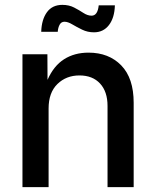

<svg xmlns="http://www.w3.org/2000/svg" viewBox="-20 -769 642 789"><path d="M179.7 -323.2V0H72.3V-545.9H174.8L175.3 -440.9Q200.7 -498.5 243.4 -525.6Q286.1 -552.7 343.8 -552.7Q427.2 -552.7 478.3 -500.2Q529.3 -447.8 529.3 -346.7V0H421.9V-333.5Q421.9 -392.6 391.1 -425.8Q360.4 -459 306.6 -459Q252 -459 215.8 -423.6Q179.7 -388.2 179.7 -323.2ZM366.2 -636.2Q339.8 -636.2 317.4 -647.2Q294.9 -658.2 276.9 -668.9Q258.8 -679.7 245.1 -679.7Q231.4 -679.7 224.9 -667.2Q218.3 -654.8 217.3 -638.2H149.4Q150.9 -688.5 172.9 -718.8Q194.8 -749 236.3 -749Q263.7 -749 284.7 -738Q305.7 -727.1 322.8 -715.8Q339.8 -704.6 356.4 -704.6Q381.3 -704.6 385.7 -747.1H452.1Q450.7 -695.8 427.7 -666Q404.8 -636.2 366.2 -636.2Z"/></svg>

Font: Inter Medium
Style: Regular
Weight: 500
Designer: Rasmus Andersson
Foundry: rsms
Version: Version 4.001;git-9221beed3